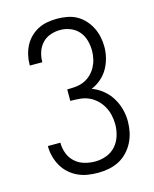

<svg xmlns="http://www.w3.org/2000/svg" viewBox="-113 -819 726 904"><g transform="rotate(-15 250.0 -367.5)"><path d="M253 8Q227 8 202 4Q177 0 154.5 -10.5Q132 -21 113 -38Q94 -55 81.5 -77Q69 -99 62.5 -123.5Q56 -148 56 -173V-175H117V-174Q117 -147 126.5 -122Q136 -97 155.5 -79.5Q175 -62 200.5 -54.5Q226 -47 253 -47Q281 -47 308 -57Q335 -67 353.5 -88Q372 -109 380.5 -136.5Q389 -164 389 -192Q389 -214 384 -236.5Q379 -259 368 -279Q357 -299 340 -315Q323 -331 302.5 -340Q282 -349 259 -351Q236 -353 213 -353V-409Q234 -409 255 -411Q276 -413 294.5 -421Q313 -429 328.5 -443.5Q344 -458 354 -476.5Q364 -495 368.5 -515Q373 -535 373 -556Q373 -581 366 -606Q359 -631 342.5 -650Q326 -669 302 -678.5Q278 -688 253 -688Q229 -688 205.5 -680Q182 -672 165.5 -654.5Q149 -637 141 -613.5Q133 -590 133 -566V-563H72V-568Q72 -591 77.5 -614.5Q83 -638 94 -659Q105 -680 122.5 -697Q140 -714 161 -724.5Q182 -735 205.5 -739Q229 -743 253 -743Q277 -743 301.5 -738.5Q326 -734 347 -722.5Q368 -711 385 -692.5Q402 -674 413 -652Q424 -630 429 -606Q434 -582 434 -558Q434 -530 427 -503Q420 -476 406.5 -452.5Q393 -429 371.5 -410.5Q350 -392 325 -382Q354 -371 378 -351.5Q402 -332 418 -306Q434 -280 442 -250.5Q450 -221 450 -190Q450 -164 444.5 -138Q439 -112 427 -88.5Q415 -65 396.5 -45.5Q378 -26 354.5 -14Q331 -2 305 3Q279 8 253 8Z"/></g></svg>

Font: Iosevka Curly Light
Style: Regular
Weight: 300
Monospace: yes
Designer: Belleve Invis
Foundry: Belleve Invis
Version: Version 22.1.2; ttfautohint (v1.8.4)